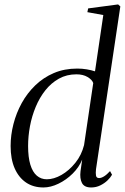

<svg xmlns="http://www.w3.org/2000/svg" viewBox="-20 -837 564 868"><path d="M414 -72Q412 -54.5 414 -43.2Q416 -32 428 -32Q438 -32 450.5 -39.8Q463 -47.5 477.5 -63.5L486.5 -47Q479.5 -34.5 465.8 -21.2Q452 -8 433.2 1.2Q414.5 10.5 392 10.5Q361 10.5 350.5 -9.8Q340 -30 344 -63L351.5 -115.5Q337.5 -81 308.5 -52.2Q279.5 -23.5 244.2 -6.5Q209 10.5 176.5 10.5Q130.5 10.5 97.5 -12Q64.5 -34.5 46.2 -76.2Q28 -118 28 -177Q28 -226.5 40.8 -276.2Q53.5 -326 78.2 -371Q103 -416 139.5 -451.2Q176 -486.5 223.5 -506.8Q271 -527 329.5 -527Q351.5 -527 372.2 -523.5Q393 -520 409.5 -514.5L447 -769L375 -782L378.5 -799L514 -817L524 -808ZM401.5 -461.5Q396.5 -476.5 376 -488.8Q355.5 -501 325.5 -501Q281.5 -501 246.5 -481.5Q211.5 -462 185.2 -429Q159 -396 141.5 -354Q124 -312 115.5 -266.5Q107 -221 107 -177Q107 -126 117.2 -92.5Q127.5 -59 146.5 -42.8Q165.5 -26.5 191.5 -26.5Q223.5 -26.5 258 -46.2Q292.5 -66 320.5 -100.8Q348.5 -135.5 360 -181Z"/></svg>

Font: Merriweather 120pt Light
Style: Italic
Weight: 300
Italic angle: -7.8°
Version: Version 2.101